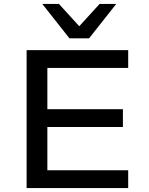

<svg xmlns="http://www.w3.org/2000/svg" viewBox="-20 -961 759 981"><path d="M116 0V-705H635V-614H222V-403H608V-312H222V-91H635V0ZM335 -765 196 -941H281L385 -827L489 -941H574L435 -765Z"/></svg>

Font: Nunito Sans 7pt SemiExpanded Medium
Style: Regular
Weight: 500
Width: 6
Designer: Vernon Adams
Foundry: Vernon Adams
Version: Version 3.101;gftools[0.9.27]